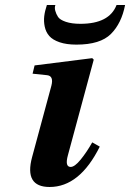

<svg xmlns="http://www.w3.org/2000/svg" viewBox="-20 -734 519 766"><path d="M167 -714H201Q197 -704 200.5 -691Q204 -678 211.5 -666.5Q219 -655 242.5 -647Q266 -639 301 -639Q416 -639 445 -714H479Q465 -641 422.5 -598.5Q380 -556 285 -556Q245 -556 217.5 -565.5Q190 -575 176.5 -590.5Q163 -606 158.5 -627.5Q154 -649 156.5 -669.5Q159 -690 167 -714ZM108 -107 185 -392Q195 -431 168 -434L110 -440L118 -473L348 -502L354 -496L251 -115Q238 -68 262 -68Q278 -68 302 -97.5Q326 -127 348 -166L378 -149Q298 12 178 12Q76 12 108 -107Z"/></svg>

Font: Heuristica
Style: Bold Italic
Weight: 700
Italic angle: -13°
Version: Version 1.0.2